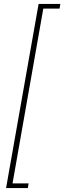

<svg xmlns="http://www.w3.org/2000/svg" viewBox="-20 -760 328 980"><path d="M11 200 177 -740H288L284 -716H201L44 176H126L122 200Z"/></svg>

Font: Livvic Thin
Style: Italic
Weight: 250
Italic angle: -10°
Designer: Jacques Le Bailly, Baron von Fonthausen
Version: Version 1.001; ttfautohint (v1.8.2)